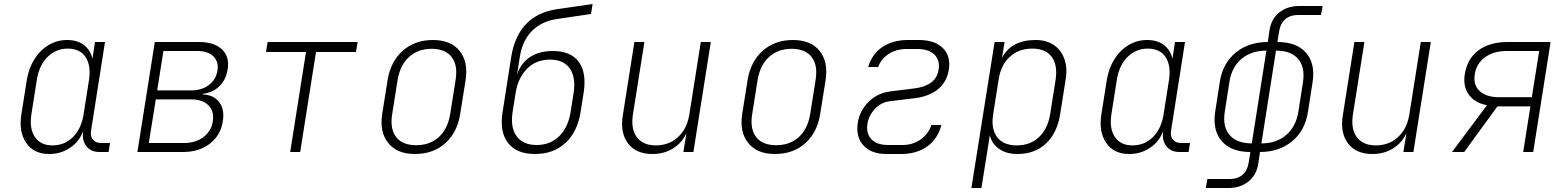

<svg xmlns="http://www.w3.org/2000/svg" viewBox="-20 -760 7840 960"><path d="M225 10Q149 10 111 -45.5Q73 -101 87 -189L114 -360Q124 -420 152.5 -465Q181 -510 223.5 -535Q266 -560 316 -560Q367 -560 400 -534.5Q433 -509 442 -466L455 -550H505L435 -105Q431 -78 445 -61.5Q459 -45 485 -45H530L523 0H478Q434 0 411.5 -29.5Q389 -59 396 -105Q377 -53 331 -21.5Q285 10 225 10ZM242 -33Q303 -33 345 -75Q387 -117 398 -189L425 -360Q436 -432 408 -474.5Q380 -517 319 -517Q259 -517 217 -474.5Q175 -432 164 -360L137 -189Q126 -117 154.5 -75Q183 -33 242 -33Z M667 0 754 -550H975Q1051 -550 1090 -513Q1129 -476 1118 -412Q1110 -361 1076.5 -328.5Q1043 -296 993 -291V-288Q1048 -286 1076 -249.5Q1104 -213 1094 -153Q1083 -83 1029 -41.5Q975 0 895 0ZM766 -308H937Q989 -308 1024.5 -335Q1060 -362 1067 -406Q1075 -450 1047.5 -477.5Q1020 -505 968 -505H797ZM724 -45H902Q958 -45 997.5 -75Q1037 -105 1044 -154Q1052 -203 1022.5 -233Q993 -263 937 -263H759Z M1431 0 1510 -500H1310L1318 -550H1768L1760 -500H1560L1481 0Z M2054 10Q1966 10 1921.5 -44.5Q1877 -99 1891 -190L1918 -360Q1933 -452 1993.5 -506Q2054 -560 2145 -560Q2234 -560 2278 -505.5Q2322 -451 2308 -360L2281 -190Q2266 -97 2206 -43.5Q2146 10 2054 10ZM2061 -34Q2130 -34 2174.5 -75Q2219 -116 2231 -190L2258 -360Q2270 -434 2238 -475Q2206 -516 2138 -516Q2070 -516 2025 -475Q1980 -434 1968 -360L1941 -190Q1929 -116 1960.5 -75Q1992 -34 2061 -34Z M2655 10Q2563 10 2520 -45.5Q2477 -101 2493 -200L2536 -475Q2570 -685 2765 -714L2943 -740L2935 -690L2765 -665Q2689 -654 2640.5 -606Q2592 -558 2579 -475L2565 -386Q2583 -443 2629 -474Q2675 -505 2744 -505Q2834 -505 2874 -450.5Q2914 -396 2898 -295L2883 -200Q2867 -100 2807 -45Q2747 10 2655 10ZM2663 -35Q2731 -35 2776 -79Q2821 -123 2833 -200L2848 -295Q2860 -373 2829 -417.5Q2798 -462 2730 -462Q2660 -462 2615 -416Q2570 -370 2558 -295L2543 -200Q2531 -123 2563 -79Q2595 -35 2663 -35Z M3242 10Q3161 10 3120.5 -42.5Q3080 -95 3094 -183L3152 -550H3202L3145 -190Q3133 -116 3164 -74.5Q3195 -33 3259 -33Q3325 -33 3370.5 -75Q3416 -117 3427 -190L3484 -550H3534L3447 0H3397L3412 -94Q3390 -46 3345.5 -18Q3301 10 3242 10Z M3854 10Q3766 10 3721.5 -44.5Q3677 -99 3691 -190L3718 -360Q3733 -452 3793.5 -506Q3854 -560 3945 -560Q4034 -560 4078 -505.5Q4122 -451 4108 -360L4081 -190Q4066 -97 4006 -43.5Q3946 10 3854 10ZM3861 -34Q3930 -34 3974.5 -75Q4019 -116 4031 -190L4058 -360Q4070 -434 4038 -475Q4006 -516 3938 -516Q3870 -516 3825 -475Q3780 -434 3768 -360L3741 -190Q3729 -116 3760.5 -75Q3792 -34 3861 -34Z M4485 10H4412Q4336 10 4297 -33Q4258 -76 4269 -147Q4279 -208 4323.5 -251.5Q4368 -295 4432 -303L4553 -318Q4606 -325 4636.5 -348Q4667 -371 4673 -412Q4681 -459 4652 -487Q4623 -515 4567 -515H4513Q4461 -515 4422.5 -489.5Q4384 -464 4371 -425H4321Q4340 -490 4392 -525Q4444 -560 4520 -560H4574Q4654 -560 4694.5 -519.5Q4735 -479 4724 -411Q4714 -350 4670 -314Q4626 -278 4554 -269L4430 -254Q4386 -249 4355 -216Q4324 -183 4317 -140Q4310 -92 4337.5 -63.5Q4365 -35 4420 -35H4493Q4545 -35 4584 -63.5Q4623 -92 4637 -135H4687Q4669 -66 4616.5 -28Q4564 10 4485 10Z M4837 180 4953 -550H5003L4990 -471Q5037 -560 5158 -560Q5212 -560 5249 -535Q5286 -510 5302 -465Q5318 -420 5308 -361L5281 -190Q5266 -95 5210 -42.5Q5154 10 5067 10Q5012 10 4975.5 -15.5Q4939 -41 4929 -84L4916 0L4887 180ZM5064 -33Q5131 -33 5175 -74.5Q5219 -116 5231 -190L5258 -361Q5269 -435 5238.5 -476Q5208 -517 5141 -517Q5074 -517 5029 -476Q4984 -435 4973 -361L4946 -190Q4934 -116 4965.5 -74.5Q4997 -33 5064 -33Z M5625 10Q5549 10 5511 -45.5Q5473 -101 5487 -189L5514 -360Q5524 -420 5552.5 -465Q5581 -510 5623.5 -535Q5666 -560 5716 -560Q5767 -560 5800 -534.5Q5833 -509 5842 -466L5855 -550H5905L5835 -105Q5831 -78 5845 -61.5Q5859 -45 5885 -45H5930L5923 0H5878Q5834 0 5811.5 -29.5Q5789 -59 5796 -105Q5777 -53 5731 -21.5Q5685 10 5625 10ZM5642 -33Q5703 -33 5745 -75Q5787 -117 5798 -189L5825 -360Q5836 -432 5808 -474.5Q5780 -517 5719 -517Q5659 -517 5617 -474.5Q5575 -432 5564 -360L5537 -189Q5526 -117 5554.5 -75Q5583 -33 5642 -33Z M6223 55 6232 0Q6136 0 6089 -54Q6042 -108 6056 -202L6079 -350Q6093 -443 6158 -496.5Q6223 -550 6319 -550L6327 -605Q6335 -664 6375.5 -697Q6416 -730 6477 -730H6593L6585 -685H6469Q6431 -685 6406.5 -664Q6382 -643 6376 -605L6367 -550Q6463 -550 6510 -496.5Q6557 -443 6543 -350L6520 -202Q6506 -108 6441 -54Q6376 0 6280 0L6272 55Q6264 113 6223.5 146.5Q6183 180 6122 180H6009L6017 135H6130Q6168 135 6192.5 114Q6217 93 6223 55ZM6239 -43 6312 -507Q6237 -507 6187.5 -465.5Q6138 -424 6127 -350L6104 -202Q6092 -127 6128 -85Q6164 -43 6239 -43ZM6287 -43Q6362 -43 6411 -85Q6460 -127 6472 -202L6495 -350Q6506 -424 6470.5 -465.5Q6435 -507 6360 -507Z M6842 10Q6761 10 6720.5 -42.5Q6680 -95 6694 -183L6752 -550H6802L6745 -190Q6733 -116 6764 -74.5Q6795 -33 6859 -33Q6925 -33 6970.5 -75Q7016 -117 7027 -190L7084 -550H7134L7047 0H6997L7012 -94Q6990 -46 6945.5 -18Q6901 10 6842 10Z M7240 0 7415 -234Q7354 -245 7324 -287Q7294 -329 7304 -389Q7316 -466 7372 -508Q7428 -550 7519 -550H7733L7646 0H7596L7632 -228H7467L7301 0ZM7475 -274H7639L7676 -505H7512Q7448 -505 7405 -473.5Q7362 -442 7354 -389Q7345 -336 7378 -305Q7411 -274 7475 -274Z"/></svg>

Font: JetBrains Mono Thin
Style: Italic
Weight: 100
Italic angle: -9°
Monospace: yes
Designer: Philipp Nurullin, Konstantin Bulenkov
Foundry: JetBrains
Version: Version 2.305; ttfautohint (v1.8.4.7-5d5b)